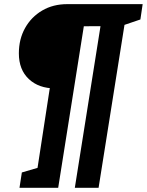

<svg xmlns="http://www.w3.org/2000/svg" viewBox="-20 -724 699 914"><path d="M72.8 170 84 97 178.1 69.4 155.1 98.5 220 -323.9 242.5 -303.2Q164.6 -303.2 117.2 -347.7Q69.8 -392.2 69.8 -469.9Q69.8 -537.8 99.4 -590.6Q129 -643.5 180.9 -673.9Q232.7 -704.3 300 -704.3H659.1L648.3 -631.3L554.9 -599.6L576.5 -630.1L449.3 170H336.2L463.7 -632.6L477.9 -599.3L356.4 -599L384.5 -633.3L257 170Z"/></svg>

Font: Bitter Thin
Style: Italic
Weight: 100
Italic angle: -9°
Designer: Sol Matas, and Bitter project Authors
Foundry: Sol Matas
Version: Version 2.002